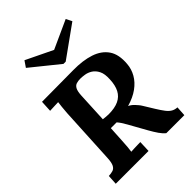

<svg xmlns="http://www.w3.org/2000/svg" viewBox="-270 -1094 1221 1221"><g transform="rotate(-45 340.5 -483.0)"><path d="M354 -702Q442 -703 505 -682Q568 -661 600 -614Q632 -567 625 -487Q622 -445 600.5 -407Q579 -369 539 -340Q499 -311 440 -294Q449 -290 458 -283.5Q467 -277 475.5 -268Q484 -259 492 -249.5Q500 -240 506 -230L549 -160Q570 -126 585.5 -106Q601 -86 617.5 -76.5Q634 -67 656 -66L652 0H490Q473 -13 456 -37.5Q439 -62 421 -94L354 -214Q343 -234 333.5 -248Q324 -262 315 -272Q305 -272 296.5 -272Q288 -272 280.5 -272Q273 -272 263 -272L257 -165Q256 -137 253.5 -112Q251 -87 249 -74Q260 -75 277 -75.5Q294 -76 310 -76.5Q326 -77 333 -77L330 0H35L39 -66Q61 -67 77 -72Q93 -77 102.5 -95Q112 -113 114 -153L134 -536Q136 -563 138.5 -588Q141 -613 143 -626Q127 -625 103 -624.5Q79 -624 68 -623L72 -700Q143 -701 213.5 -701Q284 -701 354 -702ZM349 -632Q328 -632 312.5 -627Q297 -622 288 -605Q279 -588 277 -553L267 -348Q278 -347 290 -345.5Q302 -344 315 -344Q371 -344 406 -360.5Q441 -377 458.5 -410.5Q476 -444 478 -495Q481 -543 467 -570.5Q453 -598 431.5 -611.5Q410 -625 387 -628.5Q364 -632 349 -632ZM359 -774H339L152 -925L180 -966L360 -879L551 -966L571 -926Z"/></g></svg>

Font: Lora
Style: Bold Italic
Weight: 700
Italic angle: -3°
Designer: Olga Karpushina, Alexei Vanyashin (Cyrillic)
Foundry: Cyreal
Version: Version 3.004